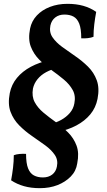

<svg xmlns="http://www.w3.org/2000/svg" viewBox="-20 -735 559 1002"><path d="M332 -715Q378 -715 415 -704.5Q452 -694 482 -673Q476 -641 472 -608Q468 -575 468 -543Q456 -538 438.5 -536Q421 -534 404 -535Q404 -585 393.5 -611.5Q383 -638 363.5 -648.5Q344 -659 316 -659Q288 -659 268.5 -644Q249 -629 243 -602Q236 -567 254 -540.5Q272 -514 304 -490.5Q336 -467 372 -442.5Q408 -418 439 -387.5Q470 -357 485 -316Q500 -275 489 -219Q480 -173 451.5 -138.5Q423 -104 379 -80.5Q335 -57 279 -46L241 -88Q272 -94 299 -109Q326 -124 344.5 -145.5Q363 -167 368 -195Q376 -235 359.5 -265Q343 -295 313 -320Q283 -345 248.5 -369.5Q214 -394 184.5 -424Q155 -454 140.5 -492.5Q126 -531 137 -586Q145 -625 172 -654Q199 -683 240.5 -699Q282 -715 332 -715ZM31 -249Q40 -294 68.5 -328.5Q97 -363 141 -386.5Q185 -410 241 -422L279 -380Q248 -373 221 -358.5Q194 -344 176 -322Q158 -300 152 -273Q145 -232 161 -202Q177 -172 207 -147Q237 -122 271.5 -97.5Q306 -73 335.5 -43.5Q365 -14 379.5 25Q394 64 383 118Q377 158 349 186.5Q321 215 280 231Q239 247 188 247Q142 247 105 236.5Q68 226 38 206Q44 174 48 140.5Q52 107 52 75Q65 70 82 68.5Q99 67 116 68Q116 117 126.5 143.5Q137 170 157 180.5Q177 191 204 191Q233 191 252.5 176Q272 161 277 134Q284 100 266 73.5Q248 47 216 23.5Q184 0 148 -24.5Q112 -49 81 -80Q50 -111 35 -151.5Q20 -192 31 -249Z"/></svg>

Font: Vollkorn SemiBold
Style: Italic
Weight: 600
Italic angle: -11°
Designer: Friedrich Althausen
Foundry: Friedrich Althausen
Version: Version 5.000